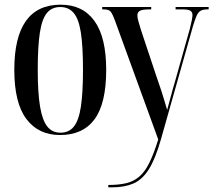

<svg xmlns="http://www.w3.org/2000/svg" viewBox="-20 -566 910 819"><path d="M236 10Q144 10 92.5 -58.5Q41 -127 41 -268Q41 -546 239 -546Q333 -546 383 -476.5Q433 -407 433 -268Q433 -125 383.5 -57.5Q334 10 236 10ZM238 0Q274 0 295 -26Q316 -52 325 -111Q334 -170 334 -268Q334 -368 325 -426.5Q316 -485 294.5 -510.5Q273 -536 237 -536Q201 -536 180 -510.5Q159 -485 150 -426.5Q141 -368 141 -268Q141 -169 151 -110.5Q161 -52 182 -26Q203 0 238 0ZM442 223Q486 223 518 215.5Q550 208 574 187.5Q598 167 617 128.5Q636 90 655 29L473 -471Q460 -507 452 -516.5Q444 -526 422 -526H416V-536H625V-526H619Q588 -526 577 -520Q566 -514 566 -500Q566 -490 570.5 -474.5Q575 -459 581 -439L650 -232Q662 -198 668 -179.5Q674 -161 679 -144Q684 -127 693 -97Q700 -121 708.5 -154Q717 -187 727 -220L790 -444Q801 -487 801 -502Q801 -514 792.5 -520Q784 -526 756 -526H729V-536H870V-526H865Q847 -526 836.5 -520.5Q826 -515 819 -499.5Q812 -484 803 -454L666 30Q642 114 614 157.5Q586 201 548.5 217Q511 233 460 233H442Z"/></svg>

Font: Noto Serif Display ExtraCondensed Medium
Style: Regular
Weight: 500
Width: 2
Designer: Monotype Design Team
Foundry: Monotype Imaging Inc.
Version: Version 2.009